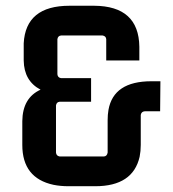

<svg xmlns="http://www.w3.org/2000/svg" viewBox="-20 -644 602 668"><path d="M311.5 3.9Q442.4 3.9 465.8 -98.6Q469.7 -118.2 469.7 -139.6V-244.1Q471.7 -255.9 483.4 -256.8H537.1L538.1 -361.3H506.8Q375 -361.3 357.4 -261.7Q354.5 -245.1 354.5 -225.6V-113.3Q352.5 -100.6 341.8 -99.6H187.5Q175.8 -101.6 174.8 -113.3V-277.3Q176.8 -289.1 187.5 -290H296.9V-372.1H192.4Q180.7 -374 179.7 -385.7V-507.8Q181.6 -519.5 192.4 -520.5H336.9Q348.6 -518.6 349.6 -507.8V-433.6H464.8V-481.4Q462.9 -623 307.6 -624H221.7Q69.3 -624 62.5 -493.2Q62.5 -487.3 62.5 -481.4V-433.6Q63.5 -362.3 121.1 -332Q58.6 -303.7 57.6 -222.7V-139.6Q57.6 -24.4 166 -1Q190.4 3.9 217.8 3.9Z"/></svg>

Font: Gemunu Libre
Style: Bold
Weight: 700
Designer: Pushpananda Ekanayake, Sol Matas, Kosala Senevirathne
Foundry: Mooniak
Version: Version 1.001